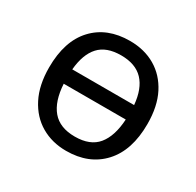

<svg xmlns="http://www.w3.org/2000/svg" viewBox="-126 -687 857 839"><g transform="rotate(30 302.5 -268.0)"><path d="M551 -269Q551 -136 483.5 -63Q416 10 301 10Q230 10 174.5 -22.5Q119 -55 87 -117.5Q55 -180 55 -269Q55 -402 122 -474Q189 -546 304 -546Q377 -546 432.5 -513.5Q488 -481 519.5 -419.5Q551 -358 551 -269ZM302 -472Q228 -472 191 -431.5Q154 -391 147 -312H459Q452 -391 413.5 -431.5Q375 -472 302 -472ZM303 -63Q380 -63 417 -108Q454 -153 459 -239H146Q151 -153 189 -108Q227 -63 303 -63Z"/></g></svg>

Font: Go Noto Kurrent-Regular
Style: Regular
Weight: 400
Designer: Monotype Design Team
Foundry: Monotype Imaging Inc.
Version: Version 2.012; ttfautohint (v1.8.4.7-5d5b)